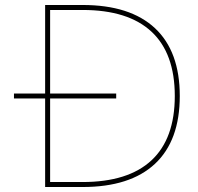

<svg xmlns="http://www.w3.org/2000/svg" viewBox="-20 -750 796 770"><path d="M36 -375H161V-730H311Q502 -730 601.5 -637Q701 -544 701 -365Q701 -186 601.5 -93Q502 0 311 0H161V-355H36ZM311 -20Q494 -20 587.5 -107Q681 -194 681 -365Q681 -536 587.5 -623Q494 -710 311 -710H181V-375H446V-355H181V-20Z"/></svg>

Font: Enso Thin
Style: Regular
Weight: 100
Designer: Coji Morishita
Foundry: UNDERFOREST DESIGN
Version: Version 1.000